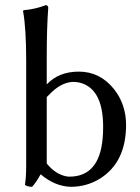

<svg xmlns="http://www.w3.org/2000/svg" viewBox="-20 -718 544 748"><path d="M162.1 -81.1Q193.8 -41.5 234.9 -31.7Q243.2 -29.8 250 -29.8Q366.7 -29.8 379.9 -178.7Q381.8 -200.2 381.8 -224.1Q381.8 -358.4 307.1 -390.6Q288.1 -398.4 267.1 -398.9Q224.6 -398.9 182.1 -359.9Q172.9 -351.1 162.1 -339.8ZM162.1 -500V-389.2Q209 -439 287.1 -439Q369.6 -439 424.3 -370.6Q470.7 -312 471.2 -231.9Q471.2 -86.4 370.1 -22.5Q317.9 9.8 255.9 9.8Q194.3 8.3 138.2 -39.1Q122.1 -8.8 105 9.8Q85.4 9.3 77.1 2Q82 -25.4 82 -73.2V-481.9Q82 -608.4 69.8 -674.8L71.8 -678.2Q117.7 -682.1 159.2 -698.2Q167.5 -696.3 168 -688Q162.1 -608.9 162.1 -500Z"/></svg>

Font: Linux Biolinum O
Style: Regular
Weight: 400
Designer: Philipp H. Poll
Foundry: Philipp H. Poll
Version: Version 1.0.4